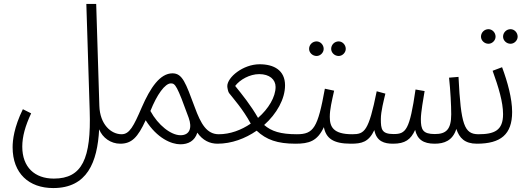

<svg xmlns="http://www.w3.org/2000/svg" viewBox="-20 -724 2682 974"><path d="M44 23C44 156 127 230 250 230C422 230 474 100 483 -68C500 -25 542 5 590 5C616 5 625 -5 625 -20C625 -36 616 -43 597 -43C543 -43 487 -93 484 -187L468 -704H418L435 -163C443 81 397 182 253 182C156 182 93 124 93 20C93 -31 108 -85 138 -149L96 -170C51 -78 44 -13 44 23Z M590 5C648 5 679 -27 719 -114C777 -22 850 8 895 8C935 8 968 -9 981 -51C1008 -12 1044 5 1083 5C1109 5 1118 -5 1118 -20C1118 -36 1108 -43 1090 -43C1029 -43 999 -95 968 -180C922 -303 906 -352 855 -352C792 -352 743 -280 699 -179C658 -84 637 -43 597 -43ZM743 -161C776 -244 817 -301 847 -301C869 -301 878 -290 937 -127C956 -75 942 -38 896 -38C847 -38 782 -89 743 -161Z M1083 5C1155 5 1224 -21 1282 -61C1331 -15 1387 5 1479 5C1502 5 1514 -3 1514 -20C1514 -37 1503 -43 1486 -43C1403 -43 1357 -58 1320 -90C1384 -147 1426 -222 1426 -291C1426 -368 1369 -398 1297 -398C1213 -398 1133 -332 1133 -287C1133 -278 1138 -256 1142 -252C1162 -226 1212 -171 1252 -97C1204 -64 1147 -43 1090 -43ZM1173 -288C1197 -320 1247 -348 1295 -348C1347 -348 1378 -321 1378 -283C1378 -232 1342 -172 1289 -126C1253 -189 1208 -245 1173 -288Z M1698 -440C1717 -440 1734 -457 1734 -476C1734 -497 1717 -514 1698 -514C1677 -514 1660 -497 1660 -476C1660 -457 1677 -440 1698 -440ZM1586 -440C1605 -440 1622 -457 1622 -476C1622 -497 1605 -514 1586 -514C1565 -514 1548 -497 1548 -476C1548 -457 1565 -440 1586 -440Z M1479 5C1548 5 1590 -8 1623 -79C1634 -23 1669 5 1760 5C1787 5 1795 -6 1795 -20C1795 -34 1788 -43 1767 -43C1670 -43 1653 -81 1653 -131C1653 -169 1663 -210 1675 -264L1628 -274C1592 -75 1571 -43 1486 -43Z M1760 5C1815 5 1850 -3 1879 -64C1890 -6 1930 5 1974 5C2035 5 2064 -16 2086 -65C2097 -17 2127 5 2185 5C2233 5 2276 -10 2295 -70C2310 -24 2338 5 2399 5C2426 5 2434 -6 2434 -20C2434 -34 2427 -43 2406 -43C2336 -44 2318 -89 2306 -334L2258 -330C2265 -266 2269 -190 2269 -144C2269 -66 2242 -44 2186 -44C2125 -44 2115 -66 2115 -120C2115 -154 2128 -226 2134 -262L2088 -270C2058 -63 2039 -44 1977 -44C1916 -44 1912 -68 1912 -120C1912 -159 1927 -215 1935 -249L1891 -261C1850 -57 1829 -43 1767 -43Z M2570 -502C2589 -502 2606 -519 2606 -538C2606 -559 2589 -576 2570 -576C2549 -576 2532 -559 2532 -538C2532 -519 2549 -502 2570 -502ZM2458 -502C2477 -502 2494 -519 2494 -538C2494 -559 2477 -576 2458 -576C2437 -576 2420 -559 2420 -538C2420 -519 2437 -502 2458 -502Z M2399 5C2520 5 2578 -42 2578 -156C2578 -224 2555 -308 2527 -383L2479 -365C2509 -282 2532 -206 2532 -145C2532 -62 2488 -43 2406 -43Z"/></svg>

Font: Noto Sans Arabic ExtCond Light
Style: Regular
Weight: 300
Width: 2
Designer: Monotype Design Team, Nadine Chahine, Nizar Qandah and Khaled Hosny
Foundry: Monotype Imaging Inc.
Version: Version 2.012